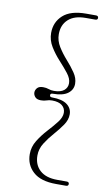

<svg xmlns="http://www.w3.org/2000/svg" viewBox="-96 -788 556 964"><g transform="rotate(10 182.0 -306.0)"><path d="M155 -305.5Q155 -296 167 -296Q218.5 -296 243.8 -277Q269 -258 269 -227.5Q269 -199 250.2 -172Q231.5 -145 207 -117.2Q182.5 -89.5 163.8 -59.8Q145 -30 145 3.5Q145 51 175.8 79Q206.5 107 264 107H312.5Q325 107 325 117.5Q325 128.5 312.5 128.5H262.5Q183.5 128.5 144.8 93.2Q106 58 106 3Q106 -34 126 -66.2Q146 -98.5 172.2 -127Q198.5 -155.5 218.5 -181.2Q238.5 -207 238.5 -230Q238.5 -253 221.2 -267Q204 -281 170 -281Q154.5 -281 142.5 -276.5Q130.5 -272 114 -272Q93.5 -272 84.2 -282.5Q75 -293 75 -305.5Q75 -318 84.2 -328.5Q93.5 -339 114 -339Q130.5 -339 142.5 -334.5Q154.5 -330 170 -330Q204 -330 221.2 -344Q238.5 -358 238.5 -381Q238.5 -404.5 218.5 -430Q198.5 -455.5 172.2 -484Q146 -512.5 126 -545Q106 -577.5 106 -614.5Q106 -669.5 144.8 -704.8Q183.5 -740 262.5 -740H312.5Q325 -740 325 -729Q325 -718.5 312.5 -718.5H264Q206.5 -718.5 175.8 -690.5Q145 -662.5 145 -615Q145 -581.5 163.8 -551.5Q182.5 -521.5 207 -494Q231.5 -466.5 250.2 -439.2Q269 -412 269 -383.5Q269 -353 243.8 -334Q218.5 -315 167 -315Q155 -315 155 -305.5Z"/></g></svg>

Font: Fraunces 9pt Thin
Style: Regular
Weight: 100
Version: Version 1.000;[b76b70a41]